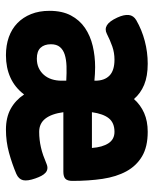

<svg xmlns="http://www.w3.org/2000/svg" viewBox="44 -546 513 640"><g transform="rotate(90 300.0 -225.5)"><path d="M248.5 -190.4Q222.2 -191.9 200 -191.2Q177.7 -190.4 161.6 -185.3Q145.5 -180.2 136.2 -169.2Q127 -158.2 127 -139.2Q127 -117.2 138.7 -104.7Q150.4 -92.3 174.8 -92.3Q192.4 -92.3 206.1 -98.6Q219.7 -105 229.2 -116Q238.8 -127 243.7 -142.1Q248.5 -157.2 248.5 -174.8ZM472.7 -275.9Q470.2 -311 457 -331.1Q443.8 -351.1 418.9 -351.1Q389.2 -351.1 374 -332.5Q358.9 -314 353.5 -275.9ZM353.5 -180.7Q358.9 -141.1 375 -120.6Q391.1 -100.1 418.9 -100.1Q432.6 -100.1 445.3 -101.6Q458 -103 470.9 -106Q483.9 -108.9 497.1 -113.5Q510.3 -118.2 525.4 -124.5Q534.7 -128.4 542 -127.4Q549.3 -126.5 555.2 -121.3Q561 -116.2 565.7 -107.4Q570.3 -98.6 574.2 -87.4Q583.5 -61 580.1 -46.4Q576.7 -31.7 559.1 -23.9Q525.9 -9.8 488.5 0.5Q451.2 10.7 411.6 10.7Q371.1 10.7 342.3 -5.1Q313.5 -21 294.4 -49.8Q271 -19 238 -4.2Q205.1 10.7 163.6 10.7Q130.4 10.7 103 1Q75.7 -8.8 56.4 -27.6Q37.1 -46.4 26.4 -73.2Q15.6 -100.1 15.6 -134.3Q15.6 -176.8 31 -205.8Q46.4 -234.9 72.5 -252.7Q98.6 -270.5 132.6 -278.6Q166.5 -286.6 203.6 -286.6Q214.8 -286.6 226.1 -285.9Q237.3 -285.2 248.5 -284.2V-287.1Q248.5 -317.9 231.4 -334.5Q214.4 -351.1 178.2 -351.1Q155.3 -351.1 134.3 -343.8Q113.3 -336.4 92.3 -325.7Q77.1 -317.9 63.7 -325.9Q50.3 -334 38.1 -360.4Q27.8 -382.8 29.5 -398.7Q31.2 -414.6 46.9 -423.8Q79.1 -442.4 116.2 -452.1Q153.3 -461.9 191.9 -461.9Q233.4 -461.9 262.2 -450Q291 -438 309.6 -416Q329.1 -438 356.2 -450Q383.3 -461.9 418.9 -461.9Q468.8 -461.9 500.5 -443.1Q532.2 -424.3 550.5 -390.9Q568.8 -357.4 575.7 -311.3Q582.5 -265.1 582.5 -210.9Q582.5 -194.3 575.4 -187.5Q568.4 -180.7 551.8 -180.7Z"/></g></svg>

Font: Courier Prime
Style: Bold
Weight: 700
Monospace: yes
Designer: Alan Dague-Greene
Foundry: Quote-Unquote Apps
Version: Version 1.202